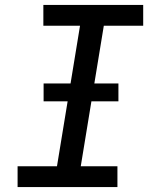

<svg xmlns="http://www.w3.org/2000/svg" viewBox="-20 -755 640 775"><path d="M454 0H51V-84H210L303 -651H155V-735H558V-651H399L306 -84H454ZM458 -346H156V-418H458Z"/></svg>

Font: Iosevka Md Ex Obl
Style: Regular
Weight: 500
Width: 7
Italic angle: -9°
Monospace: yes
Designer: Belleve Invis
Foundry: Belleve Invis
Version: Version 32.5.0; ttfautohint (v1.8.4)